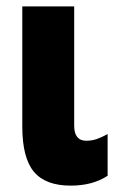

<svg xmlns="http://www.w3.org/2000/svg" viewBox="-20 -573 374 603"><path d="M213 -178Q213 -131 251 -131Q268 -131 283 -136Q298 -141 318 -152V-21Q271 10 202 10Q123 10 86.5 -33.5Q50 -77 50 -176V-553H213Z"/></svg>

Font: Noto Sans UI CondBlack
Style: Regular
Weight: 900
Width: 3
Designer: Monotype Design Team
Foundry: Monotype Imaging Inc.
Version: Version 1.001